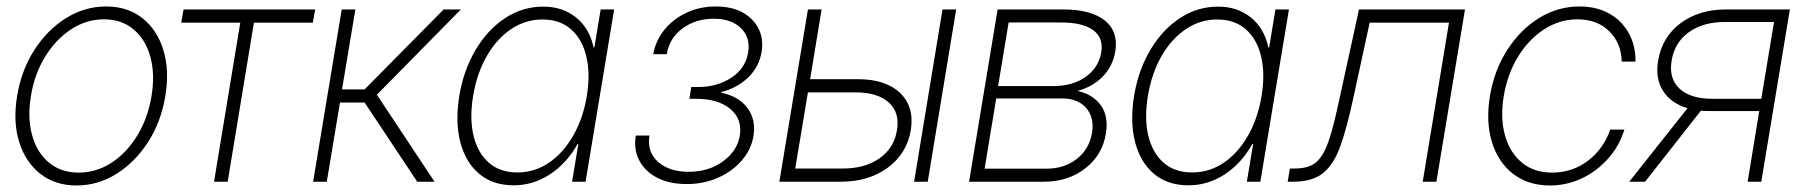

<svg xmlns="http://www.w3.org/2000/svg" viewBox="-20 -565 5605 597"><path d="M217.8 11.7Q151.4 11.7 105.2 -24.7Q59.1 -61 39.6 -123.8Q20 -186.5 33.2 -266.6Q46.4 -346.7 86.7 -409.4Q127 -472.2 185.1 -508.5Q243.2 -544.9 310.1 -544.9Q377 -544.9 422.9 -508.5Q468.8 -472.2 488 -409.2Q507.3 -346.2 494.1 -266.6Q481 -186.5 440.7 -123.8Q400.4 -61 342.5 -24.7Q284.7 11.7 217.8 11.7ZM224.6 -28.3Q279.8 -28.3 326.9 -59.1Q374 -89.8 407 -143.8Q439.9 -197.8 451.2 -266.6Q462.4 -335.4 447.3 -389.2Q432.1 -442.9 395 -473.9Q357.9 -504.9 303.2 -504.9Q248.5 -504.9 201.2 -473.9Q153.8 -442.9 120.6 -389.2Q87.4 -335.4 76.2 -266.6Q64.9 -197.8 80.1 -143.8Q95.2 -89.8 132.6 -59.1Q169.9 -28.3 224.6 -28.3Z M645.5 0 727.1 -494.6H543.5L550.8 -535.6H960L952.6 -494.6H769.5L688 0Z M953.6 0 1042.5 -535.6H1085L1043.5 -287.1H1113.8L1359.4 -535.6H1413.1L1151.9 -270.5L1331.1 0H1277.3L1113.8 -246.1H1037.1L996.1 0Z M1577.6 11.2Q1511.7 11.2 1469.5 -24.9Q1427.2 -61 1411.1 -123.8Q1395 -186.5 1408.2 -267.1Q1421.4 -346.7 1458.5 -409.4Q1495.6 -472.2 1550 -508.3Q1604.5 -544.4 1669.4 -544.4Q1729.5 -544.4 1771.2 -510.7Q1813 -477.1 1825.7 -417.5H1828.1L1847.7 -535.6H1889.6L1800.8 0H1758.8L1778.3 -117.2H1775.9Q1742.2 -57.1 1689.9 -22.9Q1637.7 11.2 1577.6 11.2ZM1588.4 -28.8Q1643.1 -28.8 1687.7 -59.6Q1732.4 -90.3 1762.9 -144.3Q1793.5 -198.2 1804.7 -267.1Q1815.9 -335.4 1803.2 -389.2Q1790.5 -442.9 1755.9 -473.6Q1721.2 -504.4 1667 -504.4Q1613.8 -504.4 1569.1 -474.4Q1524.4 -444.3 1493.7 -390.9Q1462.9 -337.4 1451.2 -267.1Q1439.5 -196.8 1452.4 -143.1Q1465.3 -89.4 1500 -59.1Q1534.7 -28.8 1588.4 -28.8Z M2115.2 7.3Q2061.5 7.3 2023.7 -12.2Q1985.8 -31.7 1967.8 -65.9Q1949.7 -100.1 1957 -143.6H1999.5Q1991.2 -92.8 2026.1 -61.8Q2061 -30.8 2120.6 -30.8Q2183.6 -30.8 2228 -63.2Q2272.5 -95.7 2280.3 -143.1Q2288.6 -194.8 2250.7 -226.3Q2212.9 -257.8 2144.5 -257.8H2123.5L2129.4 -294.4H2150.4Q2210 -294.4 2254.2 -323.5Q2298.3 -352.5 2306.2 -401.4Q2314 -447.8 2284.2 -477.3Q2254.4 -506.8 2199.2 -506.8Q2143.6 -506.8 2102.5 -476.8Q2061.5 -446.8 2053.2 -396.5H2011.2Q2019 -439.9 2046.6 -473.4Q2074.2 -506.8 2115.5 -525.9Q2156.7 -544.9 2205.6 -544.9Q2278.8 -544.9 2318.4 -504.2Q2357.9 -463.4 2348.1 -403.8Q2340.8 -357.9 2306.9 -324.7Q2272.9 -291.5 2222.7 -278.8L2222.2 -276.9Q2276.9 -265.6 2304 -229.2Q2331.1 -192.9 2322.8 -142.1Q2315.9 -100.1 2286.6 -66.2Q2257.3 -32.2 2212.9 -12.5Q2168.5 7.3 2115.2 7.3Z M2499 -318.8H2647.5Q2734.4 -318.8 2779.1 -275.6Q2823.7 -232.4 2812 -160.2Q2799.8 -87.4 2740.5 -43.7Q2681.2 0 2594.7 0H2403.3L2492.2 -535.6H2534.7ZM2492.2 -277.8 2452.6 -41H2600.6Q2669.9 -41 2715.1 -73Q2760.3 -105 2769 -160.2Q2778.3 -214.8 2743.7 -246.3Q2709 -277.8 2639.6 -277.8ZM2822.3 0 2910.6 -535.6H2953.1L2864.7 0Z M2993.2 0 3082 -535.6H3286.1Q3372.1 -535.6 3415 -501.5Q3458 -467.3 3447.8 -404.8Q3439.9 -358.4 3408.2 -326.4Q3376.5 -294.4 3330.1 -282.2Q3377 -272.5 3402.3 -238.3Q3427.7 -204.1 3418.5 -148.9Q3407.7 -83 3354.5 -41.5Q3301.3 0 3226.1 0ZM3041.5 -40.5H3232.9Q3289.6 -40.5 3328.1 -70.8Q3366.7 -101.1 3375.5 -151.4Q3383.3 -198.7 3357.7 -228.8Q3332 -258.8 3283.2 -258.8H3077.6ZM3083.5 -297.4H3255.4Q3315.4 -297.4 3356 -326.2Q3396.5 -355 3404.3 -402.8Q3411.6 -447.3 3379.2 -471.2Q3346.7 -495.1 3279.3 -495.1H3116.2Z M3675.8 11.2Q3609.9 11.2 3567.6 -24.9Q3525.4 -61 3509.3 -123.8Q3493.2 -186.5 3506.3 -267.1Q3519.5 -346.7 3556.6 -409.4Q3593.8 -472.2 3648.2 -508.3Q3702.6 -544.4 3767.6 -544.4Q3827.6 -544.4 3869.4 -510.7Q3911.1 -477.1 3923.8 -417.5H3926.3L3945.8 -535.6H3987.8L3898.9 0H3856.9L3876.5 -117.2H3874Q3840.3 -57.1 3788.1 -22.9Q3735.8 11.2 3675.8 11.2ZM3686.5 -28.8Q3741.2 -28.8 3785.9 -59.6Q3830.6 -90.3 3861.1 -144.3Q3891.6 -198.2 3902.8 -267.1Q3914.1 -335.4 3901.4 -389.2Q3888.7 -442.9 3854 -473.6Q3819.3 -504.4 3765.1 -504.4Q3711.9 -504.4 3667.2 -474.4Q3622.6 -444.3 3591.8 -390.9Q3561 -337.4 3549.3 -267.1Q3537.6 -196.8 3550.5 -143.1Q3563.5 -89.4 3598.1 -59.1Q3632.8 -28.8 3686.5 -28.8Z M3983.9 0 3990.7 -41H4005.4Q4037.6 -41 4058.3 -51.3Q4079.1 -61.5 4093.8 -86.9Q4108.4 -112.3 4120.8 -157.2Q4133.3 -202.1 4147.9 -271.5L4205.6 -535.6H4535.2L4446.3 0H4403.8L4485.4 -494.6H4238.8L4188 -260.3Q4168.5 -169.4 4148.2 -112.1Q4127.9 -54.7 4094.5 -27.3Q4061 0 4001.5 0Z M4799.3 11.7Q4731.4 11.7 4684.8 -24.4Q4638.2 -60.5 4618.9 -123.5Q4599.6 -186.5 4612.8 -266.6Q4626 -346.2 4666.3 -409.2Q4706.5 -472.2 4764.9 -508.5Q4823.2 -544.9 4891.6 -544.9Q4943.8 -544.9 4982.9 -523.2Q5022 -501.5 5043.9 -462.9Q5065.9 -424.3 5065.4 -373.5H5022.5Q5021.5 -430.2 4984.1 -467.5Q4946.8 -504.9 4884.8 -504.9Q4829.6 -504.9 4781.7 -474.1Q4733.9 -443.4 4700.7 -389.6Q4667.5 -335.9 4655.8 -266.6Q4644.5 -198.7 4659.4 -144.8Q4674.3 -90.8 4711.9 -59.6Q4749.5 -28.3 4806.2 -28.3Q4868.7 -28.3 4917.2 -64.9Q4965.8 -101.6 4986.8 -162.1H5030.8Q5015.1 -110.8 4980.2 -71.8Q4945.3 -32.7 4898.7 -10.5Q4852.1 11.7 4799.3 11.7Z M5456.5 0H5414.1L5450.2 -219.7H5295.9Q5281.7 -219.7 5268.6 -220.7L5095.2 0H5045.9L5227.1 -228.5Q5175.3 -244.1 5150.9 -282.5Q5126.5 -320.8 5135.7 -376.5Q5147.9 -449.7 5205.3 -492.7Q5262.7 -535.6 5346.7 -535.6H5545.4ZM5456.5 -257.8 5496.1 -496.6H5342.8Q5275.4 -496.6 5231.2 -464.8Q5187 -433.1 5177.7 -376.5Q5168.5 -320.8 5202.4 -289.3Q5236.3 -257.8 5304.7 -257.8Z"/></svg>

Font: Inter Display Extra Light
Style: Italic
Weight: 200
Italic angle: -9.39999°
Designer: Rasmus Andersson
Foundry: rsms
Version: Version 4.000;git-4fc901f